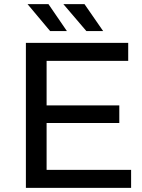

<svg xmlns="http://www.w3.org/2000/svg" viewBox="-20 -907 684 927"><path d="M613 -87H205V-313H556V-398H205V-613H599V-700H105V0H613ZM113 -887 222 -757H303L214 -887ZM286 -887 397 -757H478L388 -887Z"/></svg>

Font: ICO Headline
Style: Regular
Weight: 500
Designer: Julieta Ulanovsky
Foundry: Julieta Ulanovsky
Version: Version 7.200